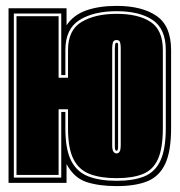

<svg xmlns="http://www.w3.org/2000/svg" viewBox="-20 -621 610 652"><path d="M376 11Q316 11 273.5 -3Q231 -17 206 -64V0H9V-593H206V-535Q229 -570 272.5 -585.5Q316 -601 376 -601Q462 -601 511.5 -567Q561 -533 561 -451V-186Q561 -107 541 -64.5Q521 -22 480.5 -5.5Q440 11 376 11ZM376 -7Q433 -7 470 -22Q507 -37 525 -76Q543 -115 543 -186V-451Q543 -523 498.5 -553Q454 -583 376 -583Q298 -583 250 -553Q202 -523 202 -451V-366H188V-575H27V-18H188V-241H202V-185Q202 -114 221.5 -75.5Q241 -37 280 -22Q319 -7 376 -7ZM376 -16Q322 -16 285 -30Q248 -44 229.5 -80.5Q211 -117 211 -185V-250H179V-27H36V-566H179V-357H211V-451Q211 -519 257 -546.5Q303 -574 376 -574Q450 -574 491.5 -546.5Q533 -519 533 -451V-186Q533 -118 516.5 -81Q500 -44 465 -30Q430 -16 376 -16ZM376 -100Q390 -100 390 -127V-458Q390 -468 388 -476.5Q386 -485 376 -485Q365 -485 363 -475.5Q361 -466 361 -458V-127Q361 -100 376 -100ZM376 -109Q370 -109 370 -123V-458Q370 -464 371 -470Q372 -476 376 -476Q381 -476 381 -469.5Q381 -463 381 -458V-123Q381 -109 376 -109Z"/></svg>

Font: Alumni Sans Collegiate One SC
Style: Regular
Weight: 400
Designer: Robert E. Leuschke
Foundry: Robert E. Leuschke
Version: Version 1.100